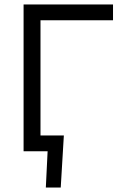

<svg xmlns="http://www.w3.org/2000/svg" viewBox="-20 -680 567 863"><path d="M488 -589H162V-71H267L253 163H186L194 0H86V-660H488Z"/></svg>

Font: Nata Sans
Style: Regular
Weight: 400
Designer: Daniel Uzquiano Cruz
Version: Version 1.001